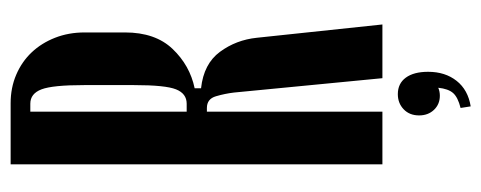

<svg xmlns="http://www.w3.org/2000/svg" viewBox="-292 -447 905 361"><g transform="rotate(-90 160.5 -266.5)"><path d="M147 -699Q176 -699 200.5 -688.5Q225 -678 242.5 -659.5Q260 -641 270 -615.5Q280 -590 280 -560V-484Q280 -427 249 -394.5Q218 -362 175 -353V-341Q221 -336 243.5 -305.5Q266 -275 270 -236L295 0H194L167 -279Q165 -296 160 -313Q155 -330 138 -330H131V0H32V-699ZM181 -561Q181 -620 173 -641Q165 -662 146 -662H131V-368H146Q165 -368 173 -388Q181 -408 181 -467ZM176 105Q169 108 161 108Q145 108 134.5 97Q124 86 124 69Q124 51 135.5 40Q147 29 164 29Q184 29 195 44Q206 59 206 86Q206 118 189 139.5Q172 161 141 166L138 147Q158 142 166 133Q174 124 176 105Z"/></g></svg>

Font: Moniqa ExtBd Cond Paragraph
Style: Regular
Weight: 800
Width: 3
Designer: Rajesh Rajput
Foundry: Rajesh Rajput
Version: Version 1.000